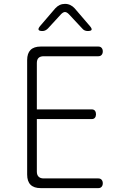

<svg xmlns="http://www.w3.org/2000/svg" viewBox="-20 -970 640 990"><path d="M170 -406H453Q464 -406 469.5 -399Q475 -392 475 -381Q475 -370 469.5 -363Q464 -356 453 -356H170V-85Q170 -68 179 -59Q188 -50 205 -50H487Q498 -50 504 -43Q510 -36 510 -25Q510 -14 504 -7Q498 0 487 0H190Q155 0 137.5 -17.5Q120 -35 120 -70V-660Q120 -695 137.5 -712.5Q155 -730 190 -730H487Q498 -730 504 -723Q510 -716 510 -705Q510 -694 504 -687Q498 -680 487 -680H205Q188 -680 179 -671.5Q170 -663 170 -645ZM199 -810Q182 -810 179 -816.5Q176 -823 187 -836L265 -927Q275 -938 287.5 -944Q300 -950 315 -950Q330 -950 342.5 -944Q355 -938 365 -927L444 -835Q455 -822 452 -816Q449 -810 432 -810Q424 -810 417 -813Q410 -816 405 -822L335 -897Q324 -908 315 -908Q306 -908 295 -897L227 -823Q221 -817 214 -813.5Q207 -810 199 -810Z"/></svg>

Font: Maple Mono Thin
Style: Regular
Weight: 250
Monospace: yes
Designer: subframe7536
Version: Version 7.000